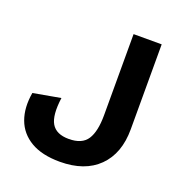

<svg xmlns="http://www.w3.org/2000/svg" viewBox="-122 -768 843 886"><g transform="rotate(20 299.5 -325.0)"><path d="M523 -660V-243Q523 -124 455.5 -57Q388 10 266 10Q178 10 123 -22.5Q68 -55 47 -112.5Q26 -170 39 -245L173 -269Q161 -181 184 -142Q207 -103 269 -103Q334 -103 359.5 -142.5Q385 -182 385 -262V-660Z"/></g></svg>

Font: Work Sans SemiBold
Style: Regular
Weight: 600
Designer: Wei Huang
Foundry: Wei Huang
Version: Version 2.010; ttfautohint (v1.8.3)